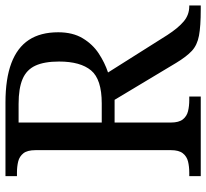

<svg xmlns="http://www.w3.org/2000/svg" viewBox="-46 -708 754 702"><g transform="rotate(-90 331.0 -357.0)"><path d="M38 0V-42H51Q73 -42 91.5 -46.5Q110 -51 121.5 -65.5Q133 -80 133 -109V-604Q133 -634 121.5 -648.5Q110 -663 91.5 -667.5Q73 -672 51 -672H38V-714H307Q394 -714 451 -692.5Q508 -671 536 -628.5Q564 -586 564 -521Q564 -468 542 -431.5Q520 -395 486.5 -373Q453 -351 417 -339L554 -122Q580 -82 604 -62Q628 -42 659 -42H662V0H648Q586 0 551.5 -6.5Q517 -13 496 -32.5Q475 -52 452 -90L317 -315H234V-109Q234 -80 245.5 -65.5Q257 -51 275.5 -46.5Q294 -42 316 -42H329V0ZM304 -362Q392 -362 424.5 -401Q457 -440 457 -518Q457 -572 442 -604.5Q427 -637 393 -651.5Q359 -666 302 -666H234V-362Z"/></g></svg>

Font: Noto Serif Ethiopic
Style: Regular
Weight: 400
Designer: Monotype Design Team
Foundry: Monotype Imaging Inc.
Version: Version 2.102